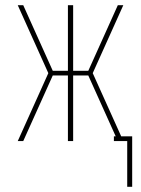

<svg xmlns="http://www.w3.org/2000/svg" viewBox="-20 -540 540 735"><path d="M467 175V0H416V-18H423L318 -251H260V0H240V-251H182L69 0H48L165 -260L48 -520H69L182 -269H240V-520H260V-269H318L431 -520H452L335 -260L444 -18H486V175Z"/></svg>

Font: Iosevka SS04 Thin
Style: Regular
Weight: 100
Monospace: yes
Designer: Belleve Invis
Foundry: Belleve Invis
Version: Version 19.0.0; ttfautohint (v1.8.4)